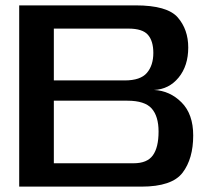

<svg xmlns="http://www.w3.org/2000/svg" viewBox="-20 -695 812 715"><path d="M51.5 0V-675H485Q603 -675 642 -630Q681 -585 681 -518Q681 -450 645.2 -406.2Q609.5 -362.5 553.5 -360Q613 -357 656.2 -313.5Q699.5 -270 699.5 -190.5Q699.5 -104 660 -52Q620.5 0 506.5 0ZM180.5 -87H477.5Q528 -87 549.2 -116.5Q570.5 -146 570.5 -205Q570.5 -262 544.8 -291Q519 -320 454.5 -320H180.5ZM180.5 -395.5H444.5Q503 -395.5 527 -423.5Q551 -451.5 551 -498Q551 -542 531 -565.2Q511 -588.5 458 -588.5H180.5Z"/></svg>

Font: Anybody ExtraExpanded Medium
Style: Regular
Weight: 500
Width: 8
Designer: Tyler Finck
Foundry: Etcetera Type Company
Version: Version 1.010; ttfautohint (v1.8.3) -l 8 -r 50 -G 200 -x 14 